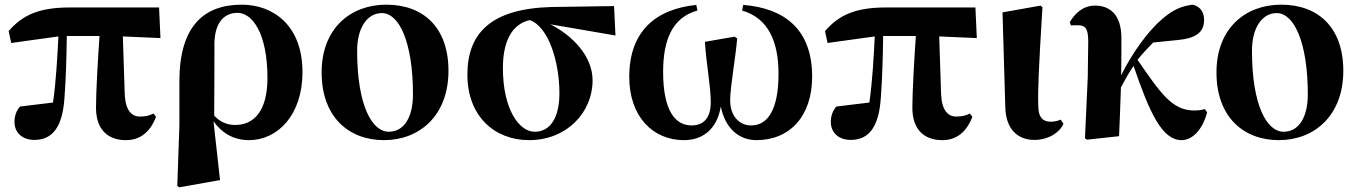

<svg xmlns="http://www.w3.org/2000/svg" viewBox="-20 -583 5808 822"><path d="M506 -427 667 -420 661 -551H278C146 -551 76 -518 17 -450L28 -399L230 -427C226 -343 220 -235 207 -144C163 -139 74 -128 66 -127C50 -110 42 -86 42 -61C42 -12 79 16 127 16C208 16 248 -44 256 -164C262 -240 265 -344 266 -429H406C399 -331 391 -187 391 -122C391 -24 446 17 519 17C578 17 622 -15 648 -83L637 -97C619 -88 605 -84 579 -84C543 -84 517 -111 514 -180Z M898 -400C900 -479 934 -528 997 -528C1060 -528 1125 -441 1125 -249C1125 -105 1065 -48 987 -48C952 -48 922 -61 897 -88C898 -129 898 -396 898 -400ZM748 -45 739 213 747 219 922 188 894 -64C928 -15 979 17 1046 17C1169 17 1275 -91 1275 -274C1275 -475 1149 -563 1015 -563C853 -563 748 -471 748 -235Z M1624 17C1775 17 1900 -87 1900 -280C1900 -467 1791 -563 1634 -563C1480 -563 1357 -461 1357 -273C1357 -80 1475 17 1624 17ZM1644 -19C1574 -19 1509 -129 1509 -366C1509 -462 1551 -527 1615 -527C1689 -527 1748 -402 1748 -179C1748 -84 1712 -19 1644 -19Z M2269 -19C2202 -19 2133 -116 2133 -292C2133 -400 2168 -479 2248 -497C2330 -468 2375 -315 2375 -184C2375 -82 2338 -19 2269 -19ZM2615 -431 2609 -557 2341 -553C2083 -546 1981 -442 1981 -263C1981 -86 2097 17 2245 17C2407 17 2517 -102 2517 -239C2517 -344 2429 -432 2336 -479Z M3157 -538C3270 -505 3313 -404 3313 -267C3313 -112 3266 -46 3196 -46C3147 -46 3106 -84 3106 -154C3106 -210 3131 -349 3136 -419L3125 -426L2998 -404C3003 -313 3023 -214 3023 -146C3023 -74 2989 -46 2941 -46C2874 -46 2819 -104 2819 -275C2819 -410 2857 -508 2966 -538L2961 -562C2784 -544 2674 -446 2674 -254C2674 -83 2776 17 2908 17C2985 17 3049 -26 3066 -127C3084 -34 3144 17 3218 17C3361 17 3457 -85 3457 -255C3457 -458 3338 -548 3162 -562Z M4001 -427 4162 -420 4156 -551H3773C3641 -551 3571 -518 3512 -450L3523 -399L3725 -427C3721 -343 3715 -235 3702 -144C3658 -139 3569 -128 3561 -127C3545 -110 3537 -86 3537 -61C3537 -12 3574 16 3622 16C3703 16 3743 -44 3751 -164C3757 -240 3760 -344 3761 -429H3901C3894 -331 3886 -187 3886 -122C3886 -24 3941 17 4014 17C4073 17 4117 -15 4143 -83L4132 -97C4114 -88 4100 -84 4074 -84C4038 -84 4012 -111 4009 -180Z M4408 16C4472 16 4519 -19 4533 -53L4521 -71C4510 -66 4497 -62 4478 -62C4448 -62 4425 -77 4425 -131C4423 -199 4427 -290 4443 -552L4435 -559L4272 -530L4284 -123C4286 -33 4335 16 4408 16Z M5138 -116C5129 -113 5114 -110 5092 -110C4998 -110 4948 -185 4850 -327C4873 -355 4895 -379 4917 -401L5026 -412C5095 -419 5135 -442 5135 -497C5135 -538 5113 -556 5087 -563C5040 -557 5005 -544 4955 -501C4893 -448 4827 -355 4780 -261C4781 -308 4781 -406 4781 -420C4781 -519 4733 -559 4668 -559C4617 -559 4582 -526 4560 -488L4565 -474C4569 -475 4589 -475 4593 -475C4626 -475 4639 -462 4639 -406L4637 -253L4625 9L4634 15L4771 0C4772 -15 4777 -149 4779 -209C4798 -245 4813 -271 4833 -301C4901 -103 4954 17 5039 17C5080 17 5126 -20 5148 -102Z M5455 17C5606 17 5731 -87 5731 -280C5731 -467 5622 -563 5465 -563C5311 -563 5188 -461 5188 -273C5188 -80 5306 17 5455 17ZM5475 -19C5405 -19 5340 -129 5340 -366C5340 -462 5382 -527 5446 -527C5520 -527 5579 -402 5579 -179C5579 -84 5543 -19 5475 -19Z"/></svg>

Font: Noto Serif TC Black
Style: Regular
Weight: 900
Version: Version 1.001;PS 1.001;hotconv 16.6.54;makeotf.lib2.5.65590